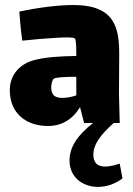

<svg xmlns="http://www.w3.org/2000/svg" viewBox="-20 -490 531 765"><path d="M457 162C397 182 352 180 352 126C352 87 378 49 433 0H457L454 -118L455 -265C456 -376 441 -470 272 -470C207 -470 123 -458 57 -444C59 -412 63 -368 69 -328C117 -333 160 -337 199 -339C228 -341 270 -343 278 -337C284 -333 284 -291 284 -267C215 -266 156 -262 111 -249C53 -232 19 -186 19 -131C19 -37 86 12 171 12C225 12 268 -13 299 -63L315 0H351C288 49 257 97 257 149C257 251 378 288 468 221ZM229 -100C201 -100 184 -109 184 -142C184 -153 187 -169 194 -176C200 -182 242 -184 276 -184H284V-110C264 -103 245 -100 229 -100Z"/></svg>

Font: FilmFarsi Display
Style: Regular
Weight: 400
Designer: Borna Izadpanah
Foundry: Borna Izadpanah
Version: Version 1.000;PS 001.000;hotconv 1.0.88;makeotf.lib2.5.64775